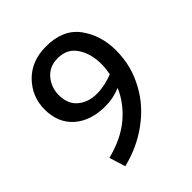

<svg xmlns="http://www.w3.org/2000/svg" viewBox="-197 -853 984 984"><g transform="rotate(-45 294.5 -361.0)"><path d="M146.5 0Q137.7 -29.3 119.1 -87.9Q228.5 -115.2 299.8 -174.8Q370.1 -234.4 402.3 -311.5Q379.9 -301.8 349.6 -294.9Q319.3 -289.1 293 -289.1Q186.5 -289.1 123 -344.7Q59.6 -400.4 59.6 -498Q59.6 -589.8 124 -656.2Q188.5 -721.7 293 -721.7Q416 -721.7 474.6 -642.6Q533.2 -562.5 533.2 -454.1Q533.2 -396.5 519.5 -342.8Q504.9 -289.1 478.5 -242.2Q430.7 -154.3 343.8 -90.8Q257.8 -27.3 146.5 0ZM293 -636.7Q233.4 -636.7 198.2 -595.7Q163.1 -553.7 163.1 -500Q163.1 -432.6 204.1 -399.4Q244.1 -365.2 307.6 -365.2Q335 -365.2 368.2 -372.1Q401.4 -379.9 423.8 -389.6Q426.8 -407.2 428.7 -422.9Q430.7 -438.5 430.7 -455.1Q430.7 -533.2 395.5 -585Q361.3 -636.7 293 -636.7Z"/></g></svg>

Font: DaxlinePro-Medium
Style: Medium
Weight: 400
Designer: Hans Reichel
Version: Version 7.502; 2006